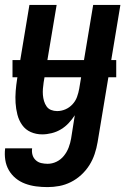

<svg xmlns="http://www.w3.org/2000/svg" viewBox="-38 -540 533 783"><path d="M156 223Q132 223 109 220Q86 217 64.5 209Q43 201 26 187Q9 173 -2 154Q-13 135 -16.5 112Q-20 89 -17 65H93Q91 79 94.5 91.5Q98 104 107.5 113Q117 122 130 125Q143 128 156 128Q175 128 192.5 119.5Q210 111 222.5 95.5Q235 80 242 61.5Q249 43 252 25L267 -70Q256 -53 242 -38Q228 -23 210.5 -12.5Q193 -2 173 3Q153 8 134 8Q109 8 87.5 -1.5Q66 -11 52.5 -30Q39 -49 33 -72.5Q27 -96 25.5 -120Q24 -144 26 -169Q28 -194 32 -219L82 -520H193L140 -204Q138 -191 137 -178Q136 -165 137 -152.5Q138 -140 141.5 -128Q145 -116 152 -106Q159 -96 170.5 -91.5Q182 -87 195 -87Q212 -87 228.5 -94Q245 -101 257.5 -114.5Q270 -128 276 -144.5Q282 -161 285 -178L342 -520H453L360 40Q356 64 348 88Q340 112 326.5 133.5Q313 155 293.5 173Q274 191 251 202.5Q228 214 204 218.5Q180 223 156 223ZM13 -225V-295H436V-225Z"/></svg>

Font: Iosevka QP
Style: Bold Italic
Weight: 700
Italic angle: -9°
Designer: Belleve Invis
Foundry: Belleve Invis
Version: Version 20.0.0; ttfautohint (v1.8.4)